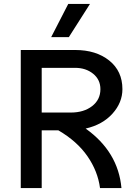

<svg xmlns="http://www.w3.org/2000/svg" viewBox="-20 -951 690 971"><path d="M238.8 -763.2 325.2 -931.2H435.1L328.1 -763.2ZM85 0V-698.2H359.9Q465.8 -698.2 532.5 -644.8Q599.1 -591.3 599.1 -500Q599.1 -432.1 548.8 -376.2Q498.5 -320.3 413.1 -300.8Q577.6 -183.6 594.2 0H485.8Q474.6 -85.4 422.1 -161.1Q369.6 -236.8 274.9 -292H190.9V0ZM359.9 -607.9H190.9V-381.8H337.9Q403.8 -381.8 445.8 -414.3Q487.8 -446.8 487.8 -500Q487.8 -548.3 450.9 -578.1Q414.1 -607.9 359.9 -607.9Z"/></svg>

Font: Azeret Mono
Style: Regular
Weight: 400
Designer: Martin Vácha
Foundry: Displaay
Version: Version 1.002